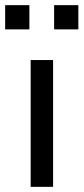

<svg xmlns="http://www.w3.org/2000/svg" viewBox="-33 -725 324 745"><path d="M86 0V-492H173V0ZM177 -611V-705H271V-611ZM-13 -611V-705H81V-611Z"/></svg>

Font: Nunito Sans 9pt
Style: Regular
Weight: 400
Version: Version 3.101;gftools[0.9.27]